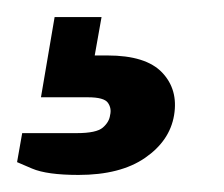

<svg xmlns="http://www.w3.org/2000/svg" viewBox="-27 -35 262 225"><path d="M65 170Q28 170 10.5 162.5Q-7 155 -7 155L-1 121H63Q86 121 93.5 114.5Q101 108 102 100Q104 92 99.5 85.5Q95 79 76 79H21L37 -15H92L84 30H99Q144 30 163 50Q182 70 177 100Q172 130 143 150Q114 170 65 170Z"/></svg>

Font: Cuprum
Style: Bold Italic
Weight: 700
Italic angle: -10°
Designer: Jovanny Lemonad
Foundry: Jovanny Lemonad
Version: Version 3.000